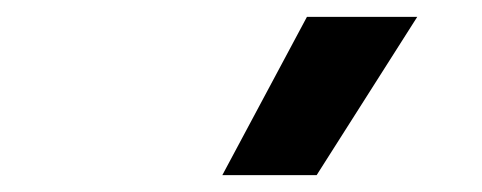

<svg xmlns="http://www.w3.org/2000/svg" viewBox="-20 -828 572 228"><path d="M244 -620 344.5 -808H475.5L356 -620Z"/></svg>

Font: Encode Sans SmCnd SmBold
Style: Regular
Weight: 600
Width: 4
Designer: Multiple Designers
Foundry: Impallari Type
Version: Version 3.002; ttfautohint (v1.8.3) -l 8 -r 50 -G 200 -x 14 